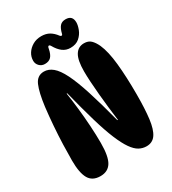

<svg xmlns="http://www.w3.org/2000/svg" viewBox="-218 -1035 1041 1159"><g transform="rotate(-30 302.0 -456.0)"><path d="M154 -711Q186 -711 214.5 -687.5Q243 -664 270.5 -609Q298 -554 327.5 -462Q357 -370 392 -235H396Q390 -279 384.5 -328.5Q379 -378 374.5 -426.5Q370 -475 367.5 -517.5Q365 -560 365 -590Q365 -668 386.5 -703Q408 -738 449 -738Q479 -738 496.5 -721Q514 -704 528 -674Q552 -620 561.5 -527Q571 -434 571 -313Q571 -210 562.5 -143Q554 -76 531.5 -43Q509 -10 467 -10Q440 -10 416 -23Q392 -36 368.5 -69.5Q345 -103 320.5 -161.5Q296 -220 269.5 -310Q243 -400 211 -527H207Q215 -476 222 -413Q229 -350 233 -285.5Q237 -221 237 -166Q237 -72 212.5 -32.5Q188 7 136 7Q80 7 56.5 -34Q33 -75 33 -161Q33 -210 35 -271.5Q37 -333 42 -398.5Q47 -464 54 -523Q66 -617 86.5 -664Q107 -711 154 -711ZM247 -904Q279 -904 302.5 -890.5Q326 -877 345 -851Q350 -844 356 -845Q362 -846 363 -853Q371 -887 385 -903Q399 -919 425 -919Q473 -919 473 -870Q473 -850 462.5 -822.5Q452 -795 428.5 -774.5Q405 -754 366 -754Q336 -754 312.5 -771.5Q289 -789 270 -823Q264 -833 257.5 -831.5Q251 -830 249 -815Q242 -779 227 -763Q212 -747 184 -747Q161 -747 146 -762.5Q131 -778 131 -799Q131 -827 146 -850.5Q161 -874 187 -889Q213 -904 247 -904Z"/></g></svg>

Font: DynaPuff Condensed SemiBold
Style: Regular
Weight: 600
Width: 3
Designer: Toshi Omagari, Jennifer Daniel
Foundry: Google Fonts
Version: Version 2.000